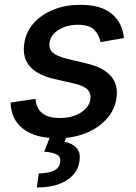

<svg xmlns="http://www.w3.org/2000/svg" viewBox="-20 -573 576 811"><path d="M503.6 -412.3 404.5 -395.2Q399.9 -423.3 379.3 -445.8Q358.7 -468.4 308.9 -468.4Q263.1 -468.4 228.9 -447.6Q194.6 -426.8 189.6 -394.2Q185 -367.9 202.1 -351.7Q219.1 -335.6 262.1 -324.9L345.9 -305Q490.4 -270.6 471.6 -155.5Q463.4 -106.9 429.2 -69.2Q394.9 -31.6 341.6 -10.3Q288.4 11 223 11Q130 11 78.3 -28.4Q26.6 -67.8 24.9 -139.9L130 -155.5Q136 -74.6 231.5 -74.6Q284.4 -74.2 320.5 -96.9Q356.5 -119.7 361.5 -152Q365.8 -177.2 350.3 -193.9Q334.9 -210.6 296.2 -219.5L208.1 -239.7Q62.5 -273.8 83.1 -393.1Q91.3 -441.1 123.9 -476.9Q156.6 -512.8 207 -532.7Q257.5 -552.6 318.5 -552.6Q407.7 -552.6 452.4 -514.6Q497.2 -476.6 503.6 -412.3ZM194.2 -2.8H263.8L252.5 26.3Q283 30.9 302.7 51Q322.4 71 315 111.2Q307.5 159.4 261 189.1Q214.5 218.8 135.7 218.8L143.8 159.4Q180.8 159.4 205.3 148.8Q229.8 138.1 234 114.3Q238.3 90.6 222.1 80.8Q206 71 166.9 67.5Z"/></svg>

Font: Inter UI Medium
Style: Italic
Weight: 500
Italic angle: 9.39999°
Designer: Rasmus Andersson
Foundry: rsms
Version: 3.2;8d6f07862